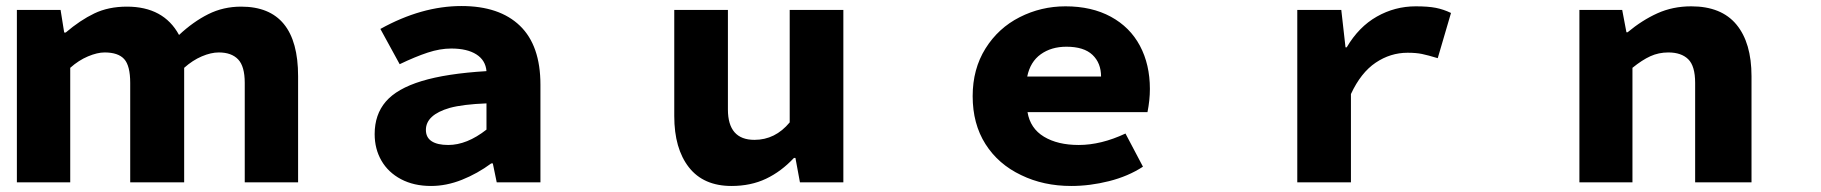

<svg xmlns="http://www.w3.org/2000/svg" viewBox="-20 -605 6040 637"><path d="M36 -572H181L193 -497H198Q246 -538 293 -560.5Q340 -583 401 -583Q523 -583 574 -489Q621 -533 671 -558Q721 -583 780 -583Q969 -583 969 -352V0H792V-330Q792 -385 770 -408Q748 -431 706 -431Q680 -431 649.5 -418Q619 -405 591 -380V0H412V-330Q412 -387 392 -409Q372 -431 327 -431Q303 -431 272 -418Q241 -405 213 -380V0H36Z M1223 -160Q1223 -225 1260 -268Q1297 -311 1379 -336Q1461 -361 1594 -369Q1591 -405 1560.5 -424.5Q1530 -444 1477 -444Q1440 -444 1399 -430.5Q1358 -417 1306 -392L1242 -509Q1379 -585 1511 -585Q1637 -585 1705 -519.5Q1773 -454 1773 -324V0H1628L1615 -63H1610Q1564 -29 1512.5 -8.5Q1461 12 1410 12Q1353 12 1310.5 -10.5Q1268 -33 1245.5 -72Q1223 -111 1223 -160ZM1594 -175V-262Q1516 -259 1472 -247Q1393 -224 1393 -174Q1393 -149 1412 -136.5Q1431 -124 1467 -124Q1529 -124 1594 -175Z M2217 -220V-572H2395V-242Q2395 -141 2483 -141Q2552 -141 2600 -199V-572H2778V0H2634L2619 -81H2614Q2572 -36 2521.5 -12Q2471 12 2407 12Q2314 12 2265.5 -50Q2217 -112 2217 -220Z M3368 -24Q3292 -60 3249.5 -127Q3207 -194 3207 -286Q3207 -376 3249.5 -444Q3292 -512 3363 -548Q3434 -584 3515 -584Q3602 -584 3665.5 -549.5Q3729 -515 3762 -453Q3795 -391 3795 -310Q3795 -273 3787 -233H3389Q3398 -179 3443.5 -151.5Q3489 -124 3559 -124Q3633 -124 3714 -162L3772 -52Q3723 -20 3659.5 -4Q3596 12 3534 12Q3442 12 3368 -24ZM3518 -450Q3468 -450 3433 -425Q3398 -400 3388 -351H3633Q3633 -396 3604.5 -423Q3576 -450 3518 -450Z M4284 -572H4430L4444 -448H4448Q4488 -516 4548 -550Q4608 -584 4677 -584Q4718 -584 4743.5 -579Q4769 -574 4794 -562L4750 -412Q4717 -422 4697.5 -426Q4678 -430 4650 -430Q4593 -430 4544 -397Q4495 -364 4462 -293V0H4284Z M5220 -572H5362L5376 -498H5380Q5428 -538 5479 -561Q5530 -584 5591 -584Q5691 -584 5741 -523.5Q5791 -463 5791 -352V0H5604V-330Q5604 -386 5581 -408.5Q5558 -431 5515 -431Q5483 -431 5455.5 -418.5Q5428 -406 5396 -380V0H5220Z"/></svg>

Font: Merged Yaku Han JP Black
Style: Regular
Weight: 900
Designer: Ryoko NISHIZUKA 西塚涼子 (kana, bopomofo & ideographs); Paul D. Hunt (Latin, Greek & Cyrillic); Sandoll Communications 산돌커뮤니
Foundry: Adobe
Version: Version 2.004